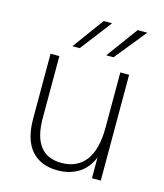

<svg xmlns="http://www.w3.org/2000/svg" viewBox="-106 -778 740 864"><g transform="rotate(15 263.5 -345.5)"><path d="M77 -191V-493H118V-204Q118 -31 251 -31Q323 -31 362.5 -82Q402 -133 402 -237V-493H443V0H402V-97Q381 -45 339.5 -19.5Q298 6 243 6Q164 6 120.5 -43Q77 -92 77 -191ZM428 -697H473L355 -551H321ZM270 -697H309L197 -551H163Z"/></g></svg>

Font: Hanken Grotesk ExtraLight
Style: Regular
Weight: 200
Designer: Alfredo Marco Pradil
Foundry: Hanken Design Co.
Version: Version 3.014